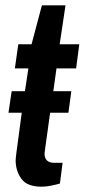

<svg xmlns="http://www.w3.org/2000/svg" viewBox="-20 -693 319 724"><path d="M137 11Q82 11 60.5 -19Q39 -49 39 -89Q39 -95 42.5 -122.5Q46 -150 51.5 -189Q57 -228 62 -268H12L24 -349H74L87 -435H36L49 -526H99L138 -673H227L205 -526H279L267 -435H193L181 -349H249L238 -268H169Q164 -230 159 -195.5Q154 -161 151 -138.5Q148 -116 148 -114Q148 -79 185 -79H216L206 -1Q193 3 173 7Q153 11 137 11Z"/></svg>

Font: Archivo Narrow SemiBold
Style: Italic
Weight: 600
Italic angle: -8°
Designer: Hector Gatti
Foundry: Omnibus-Type
Version: Version 3.002